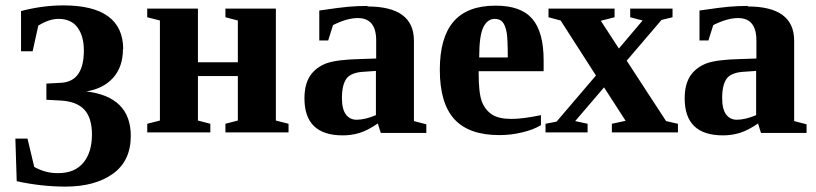

<svg xmlns="http://www.w3.org/2000/svg" viewBox="-20 -491 3026 712"><path d="M437 -310H436Q436 -243 399.5 -202.5Q363 -162 300 -152Q465 -132 465 13Q465 106 398.5 153.5Q332 201 223 201Q134 201 42 181L37 23H82L107 128Q150 152 196 151Q257 151 289 112.5Q321 74 321 8Q321 -53 293.5 -83.5Q266 -114 208 -118L152 -121V-181L207 -184Q291 -189 291 -304Q291 -357 267.5 -389Q244 -421 197 -421Q162 -421 122 -396L101 -301H58V-450Q138 -471 215 -471Q435 -471 437 -310Z M862 -209H714V-44L760 -32V0H526V-32L573 -44V-415L526 -427V-459H714V-415V-260H862V-415L816 -427V-459H1003V-415V-44L1050 -32V0H816V-32L862 -44Z M1343 -469V-467Q1515 -467 1515 -340V-42L1561 -30V2H1392L1381 -33Q1343 -7 1313 2Q1283 11 1251 11Q1109 11 1109 -126Q1109 -178 1130 -210Q1151 -241 1190 -256Q1228 -270 1315 -272L1375 -274V-341Q1375 -424 1307 -424Q1267 -424 1215 -398L1197 -341H1164V-452Q1246 -464 1272 -466Q1306 -469 1343 -469ZM1374 -228 1331 -225Q1284 -223 1266 -201Q1248 -178 1248 -127Q1248 -86 1263 -66Q1278 -47 1302 -47Q1334 -47 1374 -64Z M1817 -470H1819Q1912 -470 1954 -421Q1996 -372 1996 -267V-227H1755V-219Q1755 -146 1767 -114Q1779 -83 1805 -66Q1830 -50 1877 -50Q1918 -50 1986 -64V-27Q1959 -10 1916 0Q1875 10 1832 10Q1719 10 1665 -49Q1611 -108 1611 -232Q1611 -352 1662 -411Q1713 -470 1817 -470ZM1814 -421H1815Q1787 -421 1772 -389Q1757 -358 1757 -278H1863Q1863 -346 1859 -370Q1854 -397 1844 -409Q1834 -421 1814 -421Z M2014 -427V-459H2259V-427L2208 -414L2275 -311L2363 -415L2317 -427V-459H2474V-427L2433 -417L2304 -266L2450 -42L2494 -32V0H2249V-32L2300 -43L2220 -167L2113 -42L2159 -32V0H2003V-32L2044 -40L2190 -211L2059 -415Z M2753 -469V-467Q2925 -467 2925 -340V-42L2971 -30V2H2802L2791 -33Q2753 -7 2723 2Q2693 11 2661 11Q2519 11 2519 -126Q2519 -178 2540 -210Q2561 -241 2600 -256Q2638 -270 2725 -272L2785 -274V-341Q2785 -424 2717 -424Q2677 -424 2625 -398L2607 -341H2574V-452Q2656 -464 2682 -466Q2716 -469 2753 -469ZM2784 -228 2741 -225Q2694 -223 2676 -201Q2658 -178 2658 -127Q2658 -86 2673 -66Q2688 -47 2712 -47Q2744 -47 2784 -64Z"/></svg>

Font: Libra Serif Modern
Style: Bold
Weight: 700
Designer: Stefan Peev, Context Ltd
Foundry: Ascender Corporation
Version: Version 1.000